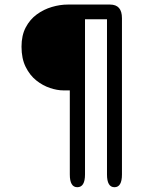

<svg xmlns="http://www.w3.org/2000/svg" viewBox="-20 -686 659 821"><path d="M251 -299.5Q224.5 -299.5 193.8 -309.8Q163 -320 135.2 -342Q107.5 -364 89.8 -399.8Q72 -435.5 72 -486.5Q72 -534.5 90 -568.8Q108 -603 137.5 -624.5Q167 -646 201.8 -656.2Q236.5 -666.5 270 -666.5H450.5Q476 -666.5 488.8 -652Q501.5 -637.5 501.5 -608V60Q501.5 114.5 469.5 114.5Q437.5 114.5 437.5 60V-603.5H343.5V60Q343.5 114.5 310.5 114.5Q278.5 114.5 278.5 60V-299.5Z"/></svg>

Font: Sono ExtraLight Monospace
Style: Regular
Weight: 400
Version: Version 2.112